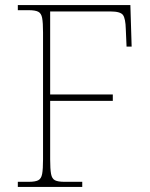

<svg xmlns="http://www.w3.org/2000/svg" viewBox="-20 -734 590 754"><path d="M50 0V-20H93Q118 -20 130 -26Q142 -32 145.5 -51Q149 -70 149 -108V-606Q149 -645 145.5 -663.5Q142 -682 130 -688Q118 -694 93 -694H50V-714H492L497 -551H477L474 -620Q473 -661 463 -675Q453 -689 414 -689H177V-363H423V-338H177V-108Q177 -70 180.5 -51Q184 -32 196 -26Q208 -20 233 -20H303V0Z"/></svg>

Font: Noto Serif Khmer Thin
Style: Regular
Weight: 250
Version: Version 2.003